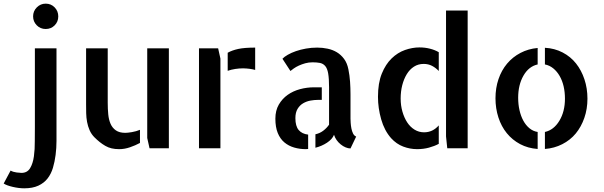

<svg xmlns="http://www.w3.org/2000/svg" viewBox="-75 -817 3326 1058"><path d="M-54.7 194.3 -16.6 123Q-2.9 130.9 16.1 133.3Q35.2 135.7 43 135.7Q75.2 135.7 90.8 109.9Q106.4 84 111.8 44.9Q117.2 5.9 116.7 -38.1Q116.2 -82 117.2 -118.2V-550.8H236.3V-117.2Q236.3 -80.1 236.3 -40.5Q236.3 -1 231.4 36.6Q226.6 74.2 216.8 107.4Q207 140.6 187.5 166Q168 191.4 136.2 206.1Q104.5 220.7 58.6 220.7Q29.3 220.7 -4.4 212.9Q-38.1 205.1 -54.7 194.3ZM246.1 -726.6Q246.1 -697.3 226.1 -677.2Q206.1 -657.2 176.8 -657.2Q147.5 -657.2 127.4 -677.7Q107.4 -698.2 107.4 -726.6Q107.4 -755.9 127.9 -776.4Q148.4 -796.9 176.8 -796.9Q206.1 -796.9 226.1 -776.4Q246.1 -755.9 246.1 -726.6Z M518.6 -251Q518.6 -216.8 521.5 -187Q524.4 -157.2 534.2 -134.8Q543.9 -112.3 563.5 -98.6Q583 -85 615.2 -85Q627.9 -85 651.4 -88.9Q674.8 -92.8 696.3 -101.6V-29.3Q670.9 -15.6 641.1 -5.4Q611.3 4.9 582 4.9Q558.6 4.9 540 0.5Q521.5 -3.9 505.4 -13.2Q489.3 -22.5 474.6 -34.2Q460 -45.9 445.3 -60.5Q428.7 -77.1 418.9 -99.1Q409.2 -121.1 404.8 -145Q400.4 -168.9 399.9 -193.4Q399.4 -217.8 399.4 -241.2V-550.8H518.6ZM855.5 -550.8V0H749L736.3 -56.6V-550.8Z M1127 -550.8 1139.6 -494.1V-195.3V-193.4V0H1021.5V-550.8ZM1179.7 -526.4Q1204.1 -540 1238.3 -547.4Q1272.5 -554.7 1331.1 -554.7V-431.6Q1303.7 -439.5 1264.6 -440.4Q1243.2 -440.4 1221.2 -437Q1199.2 -433.6 1179.7 -426.8Z M1552.7 -166Q1552.7 -122.1 1570.8 -100.6Q1588.9 -79.1 1623 -75.2V3.9Q1619.1 4.9 1610.4 4.9Q1577.1 4.9 1546.4 -3.9Q1515.6 -12.7 1492.2 -32.2Q1468.8 -51.8 1455.6 -84Q1442.4 -116.2 1442.4 -163.1Q1442.4 -208 1461.4 -240.7Q1480.5 -273.4 1510.3 -294.4Q1540 -315.4 1578.1 -325.7Q1616.2 -335.9 1655.3 -335.9H1698.2V-266.6H1676.8Q1657.2 -266.6 1635.7 -262.7Q1614.3 -258.8 1595.7 -248Q1577.1 -237.3 1564.9 -217.3Q1552.7 -197.3 1552.7 -166ZM1856.4 -163.1Q1856.4 -155.3 1857.4 -140.1Q1858.4 -125 1861.3 -109.4Q1864.3 -93.8 1870.6 -81.1Q1877 -68.4 1887.7 -64.5L1856.4 1Q1843.8 1 1829.6 -4.9Q1815.4 -10.7 1802.2 -21.5Q1789.1 -32.2 1779.8 -45.4Q1770.5 -58.6 1765.6 -74.2Q1755.9 -49.8 1727.1 -30.8Q1698.2 -11.7 1663.1 -2.9V-77.1Q1686.5 -82 1705.6 -96.2Q1724.6 -110.4 1738.3 -129.9V-335.9Q1738.3 -383.8 1733.4 -412.1Q1728.5 -440.4 1716.8 -453.6Q1705.1 -466.8 1688 -470.2Q1670.9 -473.6 1647.5 -473.6Q1626 -473.6 1606.9 -468.3Q1587.9 -462.9 1571.8 -455.6Q1555.7 -448.2 1543.5 -439.5Q1531.2 -430.7 1525.4 -425.8L1481.4 -493.2Q1491.2 -503.9 1510.7 -515.1Q1530.3 -526.4 1555.7 -535.2Q1581.1 -543.9 1610.8 -549.3Q1640.6 -554.7 1672.9 -554.7Q1702.1 -554.7 1730 -548.8Q1757.8 -543 1780.8 -529.3Q1803.7 -515.6 1820.8 -492.7Q1837.9 -469.7 1844.7 -435.5Q1851.6 -401.4 1854 -366.7Q1856.4 -332 1856.4 -297.9V-170.9Z M2502 -758.8V0H2389.6L2382.8 -65.4V-758.8ZM2007.8 -283.2Q2007.8 -359.4 2028.8 -411.1Q2049.8 -462.9 2083 -495.1Q2116.2 -527.3 2156.7 -541.5Q2197.3 -555.7 2236.3 -555.7Q2266.6 -555.7 2293.9 -548.8Q2321.3 -542 2342.8 -529.3V-425.8Q2326.2 -443.4 2305.7 -454.1Q2285.2 -464.8 2259.8 -464.8Q2229.5 -464.8 2206.1 -449.7Q2182.6 -434.6 2166.5 -408.2Q2150.4 -381.8 2141.6 -347.7Q2132.8 -313.5 2132.8 -274.4Q2132.8 -235.4 2142.6 -201.7Q2152.3 -168 2168.9 -142.6Q2185.5 -117.2 2209.5 -102.5Q2233.4 -87.9 2261.7 -87.9Q2309.6 -87.9 2342.8 -126V-24.4Q2319.3 -11.7 2288.6 -3.4Q2257.8 4.9 2223.6 4.9Q2184.6 4.9 2147 -9.3Q2109.4 -23.4 2080.1 -55.7Q2043 -97.7 2025.4 -159.7Q2007.8 -221.7 2007.8 -283.2Z M2927.7 -553.7Q2981.4 -550.8 3025.4 -527.8Q3069.3 -504.9 3099.1 -467.3Q3128.9 -429.7 3145.5 -379.9Q3162.1 -330.1 3162.1 -273.4Q3162.1 -216.8 3145 -167.5Q3127.9 -118.2 3097.7 -81.5Q3067.4 -44.9 3023.4 -22.5Q2979.5 0 2927.7 3.9V-89.8Q2976.6 -100.6 3007.3 -151.4Q3038.1 -202.1 3038.1 -273.4Q3038.1 -309.6 3030.8 -341.3Q3023.4 -373 3008.8 -398.4Q2994.1 -423.8 2973.6 -440.4Q2953.1 -457 2927.7 -461.9ZM2655.3 -275.4Q2655.3 -332 2671.9 -380.9Q2688.5 -429.7 2719.2 -466.3Q2750 -502.9 2793 -525.4Q2835.9 -547.9 2887.7 -552.7V-461.9Q2838.9 -451.2 2809.6 -400.4Q2780.3 -349.6 2780.3 -278.3Q2780.3 -242.2 2787.6 -210Q2794.9 -177.7 2808.6 -152.3Q2822.3 -127 2842.3 -110.4Q2862.3 -93.8 2887.7 -89.8V3.9Q2834 0 2791 -22.9Q2748 -45.9 2717.8 -83Q2687.5 -120.1 2671.4 -169.9Q2655.3 -219.7 2655.3 -275.4Z"/></svg>

Font: Allerta Stencil
Style: Regular
Weight: 400
Designer: Matt McInerney
Foundry: Matt McInerney
Version: Version 1.02